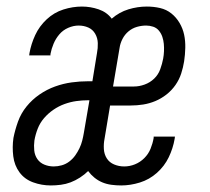

<svg xmlns="http://www.w3.org/2000/svg" viewBox="-20 -558 640 586"><path d="M135 8Q107 8 81 -1.5Q55 -11 39.5 -32Q24 -53 20.5 -81Q17 -109 21 -137Q26 -162 35 -187Q44 -212 61 -233Q78 -254 100.5 -269.5Q123 -285 148 -294Q173 -303 198.5 -306.5Q224 -310 249 -310H262L276 -396Q279 -411 278.5 -426.5Q278 -442 270.5 -455Q263 -468 249.5 -474Q236 -480 220 -480Q204 -480 188 -473Q172 -466 161 -453Q150 -440 143.5 -424.5Q137 -409 134 -393Q134 -392 134 -391Q134 -390 134 -389H69Q69 -390 69.5 -392Q70 -394 70 -396Q75 -424 87.5 -451Q100 -478 122.5 -499Q145 -520 173.5 -529Q202 -538 230 -538Q256 -538 281 -529.5Q306 -521 321 -501Q344 -521 372 -529.5Q400 -538 428 -538Q449 -538 468.5 -533.5Q488 -529 503 -517Q518 -505 528 -488Q538 -471 542 -452Q546 -433 545.5 -412Q545 -391 542 -371Q539 -352 533 -333.5Q527 -315 515.5 -298.5Q504 -282 488 -269.5Q472 -257 454 -249.5Q436 -242 417 -239Q398 -236 379 -236H316L299 -134Q296 -119 297 -103Q298 -87 306 -74.5Q314 -62 328.5 -56Q343 -50 359 -50Q376 -50 392 -56.5Q408 -63 420.5 -75.5Q433 -88 439.5 -104Q446 -120 449 -137Q449 -138 449 -139Q449 -140 449 -141H514Q514 -140 513.5 -138Q513 -136 513 -134Q508 -105 495 -78Q482 -51 459 -30.5Q436 -10 407 -1Q378 8 350 8Q335 8 320 6Q305 4 292 -1.5Q279 -7 268 -16Q257 -25 249 -36Q238 -25 224 -16Q210 -7 195.5 -1.5Q181 4 165.5 6Q150 8 135 8ZM325 -294H389Q405 -294 421.5 -300Q438 -306 450.5 -318Q463 -330 469 -346.5Q475 -363 478 -379Q480 -390 480.5 -401.5Q481 -413 480 -424Q479 -435 475.5 -445.5Q472 -456 465 -464.5Q458 -473 447.5 -476.5Q437 -480 426 -480Q412 -480 398 -476Q384 -472 372.5 -462.5Q361 -453 354 -439.5Q347 -426 345 -412ZM144 -50Q156 -50 168.5 -53.5Q181 -57 191.5 -65Q202 -73 209.5 -83.5Q217 -94 222.5 -105.5Q228 -117 231 -129Q234 -141 236 -153L253 -252H249Q231 -252 213 -249.5Q195 -247 177 -240.5Q159 -234 143 -223Q127 -212 114.5 -197.5Q102 -183 95 -165Q88 -147 85 -129Q83 -114 84.5 -99Q86 -84 94 -72.5Q102 -61 115.5 -55.5Q129 -50 144 -50Z"/></svg>

Font: Iosevka Curly Slab LtEx
Style: Italic
Weight: 300
Width: 7
Italic angle: -9°
Monospace: yes
Designer: Belleve Invis
Foundry: Belleve Invis
Version: Version 11.1.0; ttfautohint (v1.8.3)